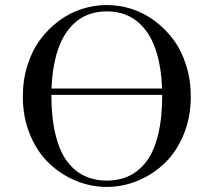

<svg xmlns="http://www.w3.org/2000/svg" viewBox="-20 -734 817 768"><path d="M71.3 -347.7Q71.3 -414.1 89.8 -472.9Q108.4 -531.7 140.6 -575.2Q172.9 -618.7 215.3 -650.4Q257.8 -682.1 307.1 -698Q356.4 -713.9 407.2 -713.9Q458 -713.9 507.3 -698Q556.6 -682.1 599.1 -650.4Q641.6 -618.7 673.8 -575.2Q706.1 -531.7 724.6 -472.9Q743.2 -414.1 743.2 -347.7Q743.2 -265.1 714.6 -195.8Q686 -126.5 638.7 -81.3Q591.3 -36.1 531.5 -11.2Q471.7 13.7 407.2 13.7Q342.8 13.7 283 -11.2Q223.1 -36.1 175.8 -81.3Q128.4 -126.5 99.9 -195.8Q71.3 -265.1 71.3 -347.7ZM185.5 -354.5Q185.5 -263.7 201.7 -196.8Q217.8 -129.9 247.6 -89.8Q277.3 -49.8 317.1 -30.8Q356.9 -11.7 407.2 -11.7Q457.5 -11.7 497.3 -30.8Q537.1 -49.8 566.9 -89.8Q596.7 -129.9 612.8 -196.8Q628.9 -263.7 628.9 -354.5ZM186 -379.9H628.4Q622.6 -530.8 565.2 -609.6Q507.8 -688.5 407.2 -688.5Q306.6 -688.5 249.3 -609.6Q191.9 -530.8 186 -379.9Z"/></svg>

Font: Theano Didot
Style: Regular
Weight: 400
Designer: Alexey Kryukov
Version: Version 2.0